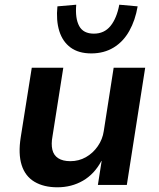

<svg xmlns="http://www.w3.org/2000/svg" viewBox="-20 -786 677 816"><path d="M224 10Q166 10 126.5 -13.5Q87 -37 72 -84.5Q57 -132 68 -202L115 -498H249L203 -206Q197 -174 202.5 -150Q208 -126 227.5 -113.5Q247 -101 279 -101Q315 -101 345 -118Q375 -135 395.5 -164.5Q416 -194 421 -229L463 -498H597L519 0H396L412 -102H411Q381 -46 332.5 -18Q284 10 224 10ZM368 -559Q314 -559 280 -584Q246 -609 232 -654Q218 -699 224 -759L304 -766Q299 -708 316.5 -675.5Q334 -643 379 -643Q423 -643 449.5 -675.5Q476 -708 487 -766L565 -759Q555 -700 529.5 -654.5Q504 -609 463 -584Q422 -559 368 -559Z"/></svg>

Font: Nunito Sans 8pt
Style: Bold Italic
Weight: 700
Italic angle: -9°
Version: Version 3.101;gftools[0.9.27]